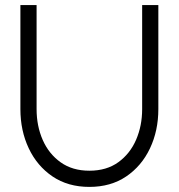

<svg xmlns="http://www.w3.org/2000/svg" viewBox="-20 -720 701 753"><path d="M330.5 13Q246.5 13 186 -28Q125.5 -69 92.8 -138.2Q60 -207.5 60 -292V-700H123.5V-292Q123.5 -226 147.5 -171.2Q171.5 -116.5 217.8 -83.5Q264 -50.5 330.5 -50.5Q398 -50.5 444 -83.8Q490 -117 513.8 -172Q537.5 -227 537.5 -292V-700H601V-292Q601 -207.5 568.2 -138.2Q535.5 -69 475 -28Q414.5 13 330.5 13Z"/></svg>

Font: Urbanist Light
Style: Regular
Weight: 300
Designer: Corey Hu
Foundry: Corey Hu
Version: Version 1.330; ttfautohint (v1.8.4.7-5d5b)